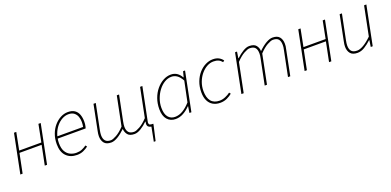

<svg xmlns="http://www.w3.org/2000/svg" viewBox="-3 -1267 4514 2215"><g transform="rotate(-20 2254.0 -159.0)"><path d="M44 0 140 -478H168L126 -264H398L440 -478H468L372 0H344L392 -238H120L72 0Z M738 12Q656 12 607 -38Q558 -88 558 -184Q558 -252 579 -308Q600 -364 635.5 -404.5Q671 -445 714.5 -467.5Q758 -490 804 -490Q855 -490 886.5 -468.5Q918 -447 932 -409Q946 -371 946 -322Q946 -306 944.5 -291.5Q943 -277 940 -264.5Q937 -252 934 -242H582L588 -268H912Q915 -283 916.5 -297.5Q918 -312 918 -328Q918 -362 907 -393Q896 -424 870.5 -444Q845 -464 802 -464Q762 -464 723.5 -443Q685 -422 654 -384.5Q623 -347 604.5 -296Q586 -245 586 -186Q586 -123 607.5 -85.5Q629 -48 664 -31Q699 -14 740 -14Q778 -14 807.5 -26.5Q837 -39 864 -58L878 -40Q851 -19 816.5 -3.5Q782 12 738 12Z M1620 172 1654 -2Q1635 -5 1620.5 -16Q1606 -27 1606 -52Q1606 -58 1607.5 -64Q1609 -70 1610 -80H1606Q1567 -41 1523 -14.5Q1479 12 1444 12Q1384 12 1360 -19Q1336 -50 1334 -90Q1283 -41 1238 -14.5Q1193 12 1158 12Q1098 12 1072 -20.5Q1046 -53 1046 -104Q1046 -122 1048 -134.5Q1050 -147 1054 -168L1116 -478H1144L1082 -172Q1078 -150 1076 -136.5Q1074 -123 1074 -108Q1074 -62 1095 -38Q1116 -14 1162 -14Q1186 -14 1232 -39.5Q1278 -65 1330 -120L1402 -478H1430L1368 -172Q1364 -150 1362 -136.5Q1360 -123 1360 -108Q1360 -62 1381 -38Q1402 -14 1448 -14Q1472 -14 1518 -39.5Q1564 -65 1616 -120L1688 -478H1716L1634 -72Q1633 -68 1632.5 -64.5Q1632 -61 1632 -56Q1632 -38 1643.5 -32Q1655 -26 1686 -26L1684 -12L1642 172Z M1948 12Q1885 12 1846.5 -32Q1808 -76 1808 -160Q1808 -229 1829.5 -289Q1851 -349 1888.5 -394Q1926 -439 1972.5 -464.5Q2019 -490 2068 -490Q2112 -490 2143.5 -468Q2175 -446 2194 -410H2198L2216 -478H2240L2144 0H2120L2132 -78H2128Q2091 -39 2045 -13.5Q1999 12 1948 12ZM1950 -14Q2000 -14 2047.5 -42.5Q2095 -71 2140 -122L2192 -372Q2164 -422 2133 -443Q2102 -464 2066 -464Q2021 -464 1979.5 -438.5Q1938 -413 1906 -370.5Q1874 -328 1855 -275Q1836 -222 1836 -166Q1836 -90 1867 -52Q1898 -14 1950 -14Z M2496 12Q2445 12 2407.5 -10Q2370 -32 2350 -74Q2330 -116 2330 -176Q2330 -247 2352 -304.5Q2374 -362 2410.5 -403.5Q2447 -445 2492.5 -467.5Q2538 -490 2584 -490Q2626 -490 2655.5 -474.5Q2685 -459 2704 -432L2686 -418Q2667 -442 2642.5 -453Q2618 -464 2582 -464Q2540 -464 2500 -441.5Q2460 -419 2428 -380Q2396 -341 2377 -290Q2358 -239 2358 -182Q2358 -100 2393 -57Q2428 -14 2498 -14Q2533 -14 2569.5 -29.5Q2606 -45 2630 -64L2644 -46Q2620 -25 2581.5 -6.5Q2543 12 2496 12Z M2758 0 2854 -478H2878L2866 -400H2870Q2911 -439 2953.5 -464.5Q2996 -490 3030 -490Q3090 -490 3114.5 -459.5Q3139 -429 3140 -388Q3191 -438 3236.5 -464Q3282 -490 3316 -490Q3376 -490 3402 -457.5Q3428 -425 3428 -374Q3428 -356 3426.5 -343.5Q3425 -331 3420 -310L3358 0H3330L3392 -306Q3397 -329 3398.5 -342Q3400 -355 3400 -370Q3400 -417 3379.5 -440.5Q3359 -464 3312 -464Q3288 -464 3242.5 -439Q3197 -414 3144 -358L3072 0H3044L3106 -306Q3111 -329 3112.5 -342Q3114 -355 3114 -370Q3114 -417 3093.5 -440.5Q3073 -464 3026 -464Q3002 -464 2956.5 -439Q2911 -414 2858 -358L2786 0Z M3534 0 3630 -478H3658L3616 -264H3888L3930 -478H3958L3862 0H3834L3882 -238H3610L3562 0Z M4182 12Q4121 12 4094.5 -20.5Q4068 -53 4068 -104Q4068 -122 4070 -134.5Q4072 -147 4076 -168L4138 -478H4166L4104 -172Q4100 -150 4098 -136.5Q4096 -123 4096 -108Q4096 -62 4117 -38Q4138 -14 4186 -14Q4219 -14 4264 -39.5Q4309 -65 4366 -120L4438 -478H4466L4370 0H4346L4358 -80H4354Q4312 -41 4269 -14.5Q4226 12 4182 12Z"/></g></svg>

Font: Source Sans 3
Style: Italic
Weight: 200
Italic angle: -11°
Designer: Paul D. Hunt
Foundry: Adobe
Version: Version 3.046;hotconv 1.0.118;makeotfexe 2.5.65603